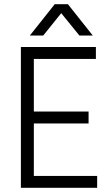

<svg xmlns="http://www.w3.org/2000/svg" viewBox="-20 -899 530 919"><path d="M187 -729H123L242 -879H305L424 -729H360L273 -836ZM445 0H80V-674H439V-617H142V-365H404V-308H142V-57H445Z"/></svg>

Font: Hind Mysuru Light
Style: Regular
Weight: 300
Designer: Manushi Parikh, Hitesh Malaviya
Foundry: Indian Type Foundry
Version: Version 0.703;PS 1.0;hotconv 1.0.86;makeotf.lib2.5.63406